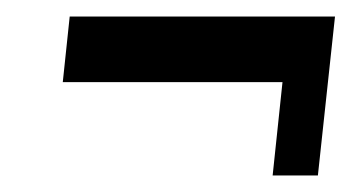

<svg xmlns="http://www.w3.org/2000/svg" viewBox="-20 -468 425 230"><path d="M306.6 -257.8 318.4 -369.6H55.2L63.5 -448.2H381.3L360.8 -257.8Z"/></svg>

Font: Oswald
Style: Regular
Weight: 400
Designer: Vernon Adams
Foundry: Vernon Adams
Version: 3.0; ttfautohint (v0.94.23-7a4d-dirty) -l 8 -r 50 -G 200 -x 